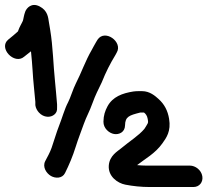

<svg xmlns="http://www.w3.org/2000/svg" viewBox="-88 -741 862 771"><path d="M173.1 -46.1C189 -78 203.9 -112.7 216.2 -152.2C226.1 -183.9 236.1 -208.2 248.6 -243.5C259.5 -274 270.9 -291.7 283.6 -327.4C295.4 -360.3 305.7 -379 320.7 -410.5C320.8 -410.8 321.1 -411.3 321.2 -411.7C336.6 -450.6 354.6 -486 375.2 -519.7C375.3 -519.9 375.6 -520.3 375.8 -520.7L380.7 -529.9C406.5 -572.4 333.1 -625.8 303.7 -581.7L298 -572.3C290.4 -560 287.1 -552.1 280.1 -540C254.9 -496.9 237.5 -445.9 216.7 -406.1C206.1 -385.8 194 -346.1 185.5 -330.4C171.4 -304.2 160.1 -262.9 149.7 -237.4C137.9 -207.6 129.4 -176.1 119.3 -147.7C112.3 -128 102.4 -110.8 93.7 -94.2C81.3 -70.3 98.6 -44.8 116.5 -34.4C134 -24.3 161.7 -23.3 173.1 -46.1ZM724.4 -33.5C720.3 -58.1 696.9 -76 674.3 -76H498.3C487.1 -76 476.4 -76.7 462.5 -78C493.8 -103 534.7 -123.9 564.2 -165.5C580.1 -187.9 599.4 -214 591 -264C585.6 -296.5 572.3 -322.3 548.9 -343.3C535.7 -355.2 513.9 -375 482.5 -375H471C462.6 -375 456 -375 447.3 -373.6C403.8 -366.7 364.3 -352.7 343.4 -313.5C334 -295.8 327.7 -278 327.4 -252.4C327 -225.5 350.2 -206.3 370 -202.9C389.2 -199.6 413.6 -209.4 414.1 -237.5C414.7 -273.2 431.2 -277.8 474.9 -289H490.3C496.3 -284.7 502.9 -276.8 505 -264C506.9 -252.6 508.1 -249 502.8 -241.3C498.9 -235.6 498.3 -232.3 491.7 -223.3C468.7 -196 433.1 -174.5 398 -145.1C383.7 -133.1 352.2 -116.2 348.9 -77.1C345.2 -32.6 384.2 -5.5 415.2 0.5C445.5 6.4 478.5 10 512.7 10H688.7C713.1 10 728.3 -10.2 724.4 -33.5ZM8.7 -513.1C15.3 -518.9 24.8 -525.3 36.4 -535C39 -508.6 41.7 -480 42.9 -457.8C45.2 -415.3 50.3 -374.3 53.9 -332.1L53.9 -321.1C53.9 -320.1 54 -318.3 54.2 -317C55.9 -306.8 61.2 -296.8 68.4 -289C87.7 -267.9 115.7 -268 130.6 -281.3C137.9 -287.7 142.3 -295.1 141.2 -311L141.2 -320.9C141.2 -321.4 141.2 -322.4 141.1 -323.1C138.5 -352.1 135.9 -385.8 132.8 -415.5C126.1 -477.7 124.9 -553.2 113.4 -622L108.2 -653C105.4 -670.1 104 -698.3 71.2 -715.2C38.7 -732.1 18.8 -708.6 13.3 -694.3C7.5 -679.1 6.1 -663.1 3.8 -657.4C-0.4 -647.2 -9.7 -633.6 -15.1 -617.2C-15.3 -616.7 -15.5 -615.6 -15.8 -615.1C-24.2 -606.8 -44 -590.8 -54.5 -582.3C-96.3 -548.5 -30 -479.5 8.7 -513.1Z"/></svg>

Font: CiSf OpenHand
Style: BlakOpObl
Weight: 400
Foundry: Cannot Into Space Fonts
Version: Version 0.7892